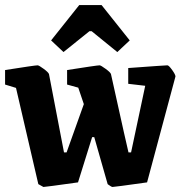

<svg xmlns="http://www.w3.org/2000/svg" viewBox="-22 -724 723 756"><path d="M228 -519 179.2 -564.9 290 -704.1H377.9L488.8 -564.9L439.9 -519L338.9 -601.1H330.1ZM148.9 12.2 128.9 1 41 -377.9 -2 -391.1V-448.2Q116.2 -466.8 126 -466.8Q131.3 -466.8 150.1 -452.9Q168.9 -439 170.9 -432.1L214.8 -203.1L230 -124H240.2L308.1 -314L286.1 -378.9L242.2 -391.1V-448.2Q360.4 -466.8 370.1 -466.8Q375 -466.8 394 -452.9Q413.1 -439 415 -432.1L465.8 -203.1L483.9 -124H494.1L549.8 -386.2L482.9 -394V-456.1Q628.4 -466.8 637.2 -466.8Q642.6 -466.8 655.8 -448.5Q668.9 -430.2 668.9 -422.9L557.1 -5.9Q428.7 12.2 420.9 12.2Q418.9 12.2 414.3 9.5Q409.7 6.8 405.8 3.9L401.9 1L349.1 -184.1H340.8L285.2 -5.9Q156.7 12.2 148.9 12.2Z"/></svg>

Font: Grenze
Style: Bold
Weight: 700
Designer: Renata Polastri
Foundry: Omnibus-Type
Version: Version 1.002;PS 001.002;hotconv 1.0.88;makeotf.lib2.5.64775